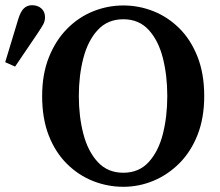

<svg xmlns="http://www.w3.org/2000/svg" viewBox="-52 -701 846 738"><path d="M422 17Q362 17 306 -5Q250 -27 205.5 -71Q161 -115 135.5 -180Q110 -245 110 -332Q110 -416 136 -481Q162 -546 206 -590.5Q250 -635 306 -657.5Q362 -680 422 -680Q482 -680 537.5 -658Q593 -636 637 -592.5Q681 -549 707 -483.5Q733 -418 733 -332Q733 -248 707.5 -183Q682 -118 637.5 -73.5Q593 -29 537.5 -6Q482 17 422 17ZM422 -37Q482 -37 519.5 -78Q557 -119 574 -186Q591 -253 591 -332Q591 -411 574 -478Q557 -545 519.5 -586Q482 -627 422 -627Q362 -627 324 -586Q286 -545 268.5 -478Q251 -411 251 -332Q251 -253 268.5 -186Q286 -119 324 -78Q362 -37 422 -37ZM-32 -462 18 -627Q27 -657 40 -669Q53 -681 71 -681Q93 -681 107 -668.5Q121 -656 121 -635Q121 -619 113.5 -606Q106 -593 92 -572L6 -445Z"/></svg>

Font: Source Serif Pro Semibold
Style: Regular
Weight: 600
Designer: Frank Grießhammer
Foundry: Adobe Systems Incorporated
Version: Version 3.000;hotconv 1.0.109;makeotfexe 2.5.65596